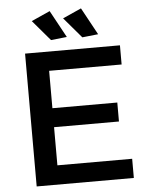

<svg xmlns="http://www.w3.org/2000/svg" viewBox="-60 -960 776 1008"><g transform="rotate(-5 328.0 -455.5)"><path d="M92 -700H592V-599H210V-402H552V-302H210V-101H604V0H92ZM405 -911 483 -768 399 -759 307 -867ZM240 -911 318 -768 234 -759 142 -867Z"/></g></svg>

Font: Argentum Sans
Style: Regular
Weight: 400
Designer: Julieta Ulanovsky, Owen Earl, Chris M. Simpson, Rasmus Andersson, Cristiano Sobral
Foundry: The Argentum Sans Project Authors
Version: Version 3.135; ttfautohint (v1.8.4.7-5d5b-dirty)